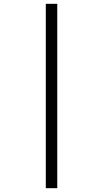

<svg xmlns="http://www.w3.org/2000/svg" viewBox="-20 -843 540 1006"><path d="M220 143V-823H280V143Z"/></svg>

Font: Iosevka SS18 Light
Style: Regular
Weight: 300
Monospace: yes
Designer: Belleve Invis
Foundry: Belleve Invis
Version: Version 25.1.1; ttfautohint (v1.8.4)